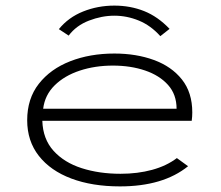

<svg xmlns="http://www.w3.org/2000/svg" viewBox="-20 -655 790 685"><path d="M408 10Q309 10 234.5 -18Q160 -46 118.5 -99Q77 -152 77 -226Q77 -303 118.5 -356Q160 -409 230.5 -436.5Q301 -464 388 -464Q466 -464 529 -441Q592 -418 629 -371.5Q666 -325 666 -254Q666 -246 665.5 -239Q665 -232 664 -224H131Q133 -159 171 -117Q209 -75 271.5 -55Q334 -35 410 -35Q471 -35 522.5 -49Q574 -63 611 -91L651 -62Q562 10 408 10ZM134 -267H610Q610 -318 579.5 -352Q549 -386 497.5 -403.5Q446 -421 383 -421Q319 -421 264.5 -403Q210 -385 175 -350.5Q140 -316 134 -267ZM225 -528 190 -551Q224 -593 276.5 -614Q329 -635 388 -635Q445 -635 494 -615.5Q543 -596 585 -552L552 -526Q518 -564 475.5 -581.5Q433 -599 388 -599Q343 -599 297.5 -581.5Q252 -564 225 -528Z"/></svg>

Font: Inconsolata ExtraExpanded Light
Style: Regular
Weight: 300
Width: 8
Monospace: yes
Designer: Raph Levien, Cyreal, Brenton Simpson
Foundry: Raph Levien, Cyreal, Google
Version: Version 3.001; ttfautohint (v1.8.2.53-6de2)